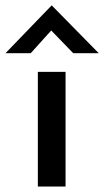

<svg xmlns="http://www.w3.org/2000/svg" viewBox="-59 -680 380 700"><path d="M79 -418H180V0H79ZM208 -486 117 -580 145 -588 53 -486H-39L129 -660H130L301 -486Z"/></svg>

Font: Reem Kufi Fun
Style: Regular
Weight: 400
Designer: Khaled Hosny
Version: Version 1.005